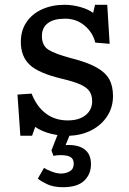

<svg xmlns="http://www.w3.org/2000/svg" viewBox="-20 -553 540 802"><path d="M243 229Q203 229 176 216Q149 203 138 193L164 148Q177 157 198 164.5Q219 172 235 172Q255 172 271.5 162.5Q288 153 288 131Q288 111 274.5 103Q261 95 233 95Q217 95 203 98L195 75L220 11Q192 7 168 -2Q144 -11 127 -23L114 14H65L53 -158L112 -162Q133 -108 171.5 -79Q210 -50 263 -50Q310 -50 337.5 -72Q365 -94 365 -130Q365 -154 354.5 -170.5Q344 -187 317 -199.5Q290 -212 239 -224Q142 -247 104.5 -282Q67 -317 67 -378Q67 -426 91 -461Q115 -496 156.5 -514.5Q198 -533 250 -533Q282 -533 316 -523.5Q350 -514 369 -499L377 -533H428L438 -370L378 -375Q368 -417 333.5 -446Q299 -475 252 -475Q204 -475 179.5 -456Q155 -437 155 -402Q155 -363 182 -345.5Q209 -328 277 -310Q344 -293 382 -272Q420 -251 436 -222.5Q452 -194 452 -152Q452 -105 428 -68Q404 -31 363 -9.5Q322 12 270 14L254 53Q304 50 332 70Q360 90 360 133Q360 175 331.5 202Q303 229 243 229Z"/></svg>

Font: Literata 7pt
Style: Regular
Weight: 400
Designer: Latin by Veronika Burian and Jose Scaglione. Greek by Irene Vlachou. Cyrillic by Vera Evstafieva.
Foundry: TypeTogether
Version: Version 3.002